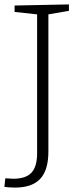

<svg xmlns="http://www.w3.org/2000/svg" viewBox="-30 -715 375 869"><path d="M282 -695V-666L189 -650V-29Q189 55 152 94.5Q115 134 38 134Q15 134 -10 131L-6 92Q20 94 30 94Q87 94 112.5 66.5Q138 39 138 -22V-650L36 -661V-690Z"/></svg>

Font: Bitter Pro Light
Style: Regular
Weight: 300
Designer: Sol Matas, and Bitter project Authors
Foundry: Sol Matas
Version: Version 1.010